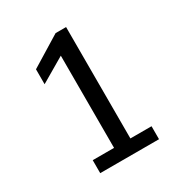

<svg xmlns="http://www.w3.org/2000/svg" viewBox="-165 -818 881 936"><g transform="rotate(-30 275.0 -350.0)"><path d="M129 -73H249V-592L111 -511V-595L282 -700H341V-73H460V0H129Z"/></g></svg>

Font: Sarabun
Style: Regular
Weight: 400
Designer: Suppakit Chalermlarp | Katatrad Co.,Ltd.
Foundry: Cadson Demak Co.,Ltd.
Version: Version 1.000; ttfautohint (v1.6)